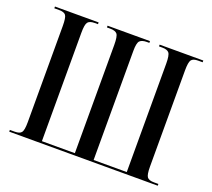

<svg xmlns="http://www.w3.org/2000/svg" viewBox="-121 -872 1138 1029"><g transform="rotate(20 448.5 -357.0)"><path d="M25 0H872V-10H846Q818 -10 808 -23Q798 -36 798 -82V-630Q798 -678 808 -691Q818 -704 846 -704H872V-714H623V-704H642Q670 -704 680.5 -691Q691 -678 691 -630V-12H502V-634Q502 -680 514 -692Q526 -704 554 -704H568V-714H326V-704H344Q374 -704 384.5 -691Q395 -678 395 -629V-12H207V-630Q207 -678 217.5 -691Q228 -704 256 -704H275V-714H26V-704H53Q82 -704 91.5 -691Q101 -678 101 -630V-82Q101 -36 91 -23Q81 -10 53 -10H25Z"/></g></svg>

Font: Noto Serif Display Condensed Semi
Style: Regular
Weight: 600
Width: 3
Designer: Monotype Design Team
Foundry: Monotype Imaging Inc.
Version: Version 1.900